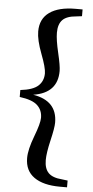

<svg xmlns="http://www.w3.org/2000/svg" viewBox="-64 -835 507 1050"><g transform="rotate(5 190.0 -310.5)"><path d="M345.7 -761.7 314.5 -757.8Q262.7 -753.9 239.7 -730.5Q216.8 -707 216.8 -660.2Q216.8 -621.1 233.4 -550.8Q250 -480.5 250 -452.1Q250 -331.1 117.2 -310.5Q250 -289.1 250 -168.9Q250 -140.6 233.4 -70.3Q216.8 0 216.8 39.1Q216.8 85.9 239.7 109.4Q262.7 132.8 314.5 136.7L345.7 140.6V177.7H306.6Q214.8 177.7 164.6 142.1Q114.3 106.4 114.3 37.1Q114.3 -9.8 142.6 -84Q170.9 -158.2 170.9 -188.5Q170.9 -230.5 142.6 -256.8Q114.3 -283.2 44.9 -292V-330.1Q114.3 -337.9 142.6 -364.3Q170.9 -390.6 170.9 -432.6Q170.9 -462.9 142.6 -537.1Q114.3 -611.3 114.3 -658.2Q114.3 -727.5 164.6 -763.2Q214.8 -798.8 306.6 -798.8H345.7Z"/></g></svg>

Font: Bpmf Zihi Serif Bold
Style: Bold
Weight: 700
Foundry: But Ko
Version: Version 1.320